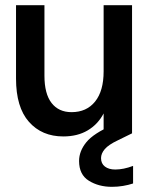

<svg xmlns="http://www.w3.org/2000/svg" viewBox="-20 -516 578 743"><path d="M225 12Q142 12 92 -44.5Q42 -101 42 -212V-496H152V-223Q152 -153 179.5 -117.5Q207 -82 257 -82Q315 -82 348 -123Q381 -164 381 -240V-496H491V0H381V-77Q359 -35 319.5 -11.5Q280 12 225 12ZM413 207Q362 207 324 183.5Q286 160 286 107Q286 69 314 34.5Q342 0 416 -32L465 -53L491 0L436 27Q400 44 385.5 61Q371 78 371 96Q371 117 386 128.5Q401 140 426 140Q458 140 495 126V194Q477 200 456 203.5Q435 207 413 207Z"/></svg>

Font: HostGroteskMedium
Style: Regular
Weight: 500
Designer: Doukan Karapınar based on Poppins by Indian Type Foundry, Jonny Pinhorn
Foundry: Element Type
Version: Version 1.001; ttfautohint (v1.8.4.7-5d5b)